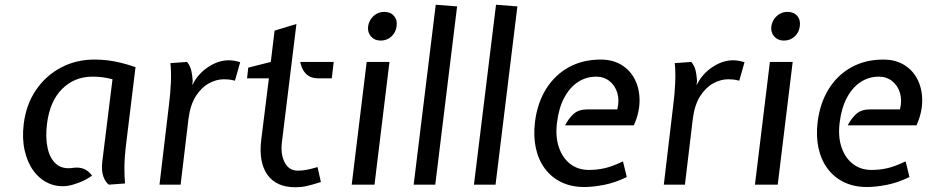

<svg xmlns="http://www.w3.org/2000/svg" viewBox="-20 -778 3921 809"><path d="M266 5Q221.5 11 184.2 -6Q147 -23 121 -58.5Q95 -94 83.8 -144.5Q72.5 -195 80 -256Q90 -337.5 131.5 -398.5Q173 -459.5 236.8 -493.2Q300.5 -527 378 -527Q406 -527 433.2 -523.8Q460.5 -520.5 489.2 -513.5Q518 -506.5 551 -495L512 -176Q504.5 -116 504.2 -73.8Q504 -31.5 507 -5L439 0Q425 -9 415.8 -33.5Q406.5 -58 411 -97L454 -444Q431.5 -450 411.5 -452.5Q391.5 -455 369 -455Q294 -455 242 -403.5Q190 -352 178 -256Q171 -199.5 180.5 -154.8Q190 -110 217 -86.8Q244 -63.5 290 -71Q312 -74 331.8 -67Q351.5 -60 368 -38Q342.5 -20 315.5 -9.5Q288.5 1 266 5Z M652 0 692 -337Q698 -383 700 -430Q702 -477 698 -512L768 -517Q781.5 -500.5 786 -480.8Q790.5 -461 792 -437L790 -419L800 -437Q824 -475.5 863.8 -499.8Q903.5 -524 944 -524Q955.5 -524 967 -522Q978.5 -520 992 -516L970 -438Q955 -442 943.5 -443Q932 -444 923 -444Q892 -444 860.5 -427Q829 -410 805.2 -373Q781.5 -336 774 -276L741 0Z M1225 11Q1143.5 11 1106.2 -42.5Q1069 -96 1081 -191L1113 -448H1021L1026 -493L1121 -517L1137 -649L1229 -677L1168 -180Q1161.5 -128.5 1179.5 -93.8Q1197.5 -59 1234 -59Q1253.5 -59 1272 -62.5Q1290.5 -66 1318 -74L1332 -11Q1292.5 1.5 1270.8 6.2Q1249 11 1225 11ZM1321 -448Q1297.5 -448 1282 -457.2Q1266.5 -466.5 1257.8 -482.2Q1249 -498 1245 -517H1386L1378 -448Z M1462 0 1525 -517H1621L1558 0ZM1584 -607Q1558.5 -607 1543.2 -624.2Q1528 -641.5 1531 -667Q1535 -693.5 1554.2 -710.8Q1573.5 -728 1599 -728Q1625.5 -728 1640.2 -710.8Q1655 -693.5 1651 -667Q1648 -641.5 1629.2 -624.2Q1610.5 -607 1584 -607Z M1723 0 1816 -758 1906 -751 1814 0Z M1977 0 2070 -758 2160 -751 2068 0Z M2442 10Q2387 10 2345 -10.5Q2303 -31 2275.8 -67.8Q2248.5 -104.5 2237.8 -154.2Q2227 -204 2234 -263Q2244 -344 2281 -403.2Q2318 -462.5 2376.8 -494.8Q2435.5 -527 2511 -527Q2562.5 -527 2599.2 -504.2Q2636 -481.5 2655.5 -442.2Q2675 -403 2674.8 -353.2Q2674.5 -303.5 2651 -250H2361Q2375.5 -278.5 2396.8 -297.8Q2418 -317 2454 -317H2581Q2590.5 -355.5 2581 -386.8Q2571.5 -418 2548 -436.5Q2524.5 -455 2492 -455Q2450 -455 2415.5 -432.5Q2381 -410 2357.8 -366.8Q2334.5 -323.5 2327 -262Q2319.5 -202.5 2334.8 -157.5Q2350 -112.5 2382.8 -87.2Q2415.5 -62 2461 -62Q2495.5 -62 2527.5 -69.2Q2559.5 -76.5 2605 -98L2621 -32Q2570 -7.5 2524 1.2Q2478 10 2442 10Z M2777 0 2817 -337Q2823 -383 2825 -430Q2827 -477 2823 -512L2893 -517Q2906.5 -500.5 2911 -480.8Q2915.5 -461 2917 -437L2915 -419L2925 -437Q2949 -475.5 2988.8 -499.8Q3028.5 -524 3069 -524Q3080.5 -524 3092 -522Q3103.5 -520 3117 -516L3095 -438Q3080 -442 3068.5 -443Q3057 -444 3048 -444Q3017 -444 2985.5 -427Q2954 -410 2930.2 -373Q2906.5 -336 2899 -276L2866 0Z M3161 0 3224 -517H3320L3257 0ZM3283 -607Q3257.5 -607 3242.2 -624.2Q3227 -641.5 3230 -667Q3234 -693.5 3253.2 -710.8Q3272.5 -728 3298 -728Q3324.5 -728 3339.2 -710.8Q3354 -693.5 3350 -667Q3347 -641.5 3328.2 -624.2Q3309.5 -607 3283 -607Z M3633 10Q3578 10 3536 -10.5Q3494 -31 3466.8 -67.8Q3439.5 -104.5 3428.8 -154.2Q3418 -204 3425 -263Q3435 -344 3472 -403.2Q3509 -462.5 3567.8 -494.8Q3626.5 -527 3702 -527Q3753.5 -527 3790.2 -504.2Q3827 -481.5 3846.5 -442.2Q3866 -403 3865.8 -353.2Q3865.5 -303.5 3842 -250H3552Q3566.5 -278.5 3587.8 -297.8Q3609 -317 3645 -317H3772Q3781.5 -355.5 3772 -386.8Q3762.5 -418 3739 -436.5Q3715.5 -455 3683 -455Q3641 -455 3606.5 -432.5Q3572 -410 3548.8 -366.8Q3525.5 -323.5 3518 -262Q3510.5 -202.5 3525.8 -157.5Q3541 -112.5 3573.8 -87.2Q3606.5 -62 3652 -62Q3686.5 -62 3718.5 -69.2Q3750.5 -76.5 3796 -98L3812 -32Q3761 -7.5 3715 1.2Q3669 10 3633 10Z"/></svg>

Font: Expletus Sans
Style: Italic
Weight: 400
Italic angle: -7°
Designer: Jasper de Waard
Foundry: Designtown
Version: Version 7.500